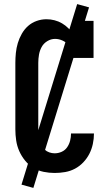

<svg xmlns="http://www.w3.org/2000/svg" viewBox="-20 -837 540 938"><path d="M247 8Q220 8 193 2.5Q166 -3 143 -17Q120 -31 102.5 -52.5Q85 -74 74 -99Q63 -124 59 -151Q55 -178 55 -205V-530Q55 -554 57.5 -578.5Q60 -603 67 -626.5Q74 -650 86.5 -672Q99 -694 117 -710Q135 -726 158.5 -734.5Q182 -743 207 -743Q227 -743 246.5 -738Q266 -733 283 -723Q300 -713 314 -699Q328 -685 339 -668V-735H437V-554H339Q339 -572 332.5 -589Q326 -606 313.5 -619Q301 -632 284 -639.5Q267 -647 249 -647Q229 -647 211 -636Q193 -625 183.5 -607.5Q174 -590 170.5 -570Q167 -550 167 -530V-205Q167 -192 168 -178.5Q169 -165 173 -152Q177 -139 183 -127Q189 -115 198.5 -106Q208 -97 221 -92.5Q234 -88 247 -88Q265 -88 281.5 -95.5Q298 -103 308 -117.5Q318 -132 322.5 -149.5Q327 -167 327 -185H439V-184Q439 -159 433.5 -133.5Q428 -108 416.5 -85.5Q405 -63 387 -44Q369 -25 346.5 -13Q324 -1 298.5 3.5Q273 8 247 8ZM143 81 85 65 357 -817 415 -801Z"/></svg>

Font: Iosevka Curly Slab
Style: Bold
Weight: 700
Monospace: yes
Designer: Belleve Invis
Foundry: Belleve Invis
Version: Version 22.1.2; ttfautohint (v1.8.4)